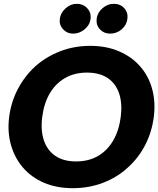

<svg xmlns="http://www.w3.org/2000/svg" viewBox="-20 -977 829 1005"><path d="M361 8Q276 8 210 -20.5Q144 -49 100 -100Q57 -150 37.5 -218Q18 -286 28 -365Q38 -444 74 -512Q110 -580 165 -630Q221 -680 294.5 -708.5Q368 -737 453 -737Q537 -737 604 -708Q671 -679 714 -629Q758 -579 776.5 -511Q795 -443 785 -365Q775 -286 740 -218Q705 -150 649 -100Q594 -49 520 -20.5Q446 8 361 8ZM378 -132Q444 -132 493 -160.5Q542 -189 572.5 -241.5Q603 -294 612 -365Q621 -436 603.5 -488Q586 -540 543.5 -568.5Q501 -597 435 -597Q370 -597 320.5 -568.5Q271 -540 240.5 -488Q210 -436 201 -365Q192 -294 210 -241.5Q228 -189 270.5 -160.5Q313 -132 378 -132ZM454 -878Q450 -846 423 -823.5Q396 -801 362 -801Q331 -801 310 -824Q289 -847 293 -878Q297 -910 323.5 -933.5Q350 -957 381 -957Q415 -957 436.5 -934Q458 -911 454 -878ZM647 -879Q643 -846 617 -823.5Q591 -801 556 -801Q524 -801 503 -823.5Q482 -846 486 -879Q490 -911 516.5 -934Q543 -957 575 -957Q610 -957 630.5 -934Q651 -911 647 -879Z"/></svg>

Font: Aleo Black
Style: Italic
Weight: 900
Italic angle: -7°
Designer: Alessio Laiso
Foundry: Alessio Laiso
Version: Version 2.001;gftools[0.9.29]